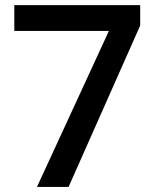

<svg xmlns="http://www.w3.org/2000/svg" viewBox="-20 -733 611 753"><path d="M125 0 407.2 -611.8H36.1V-712.9H529.8V-632.8L249 0Z"/></svg>

Font: f42537652928320   
Style: Regular
Weight: 600
Foundry: Ascender Corporation
Version: Version 1.10